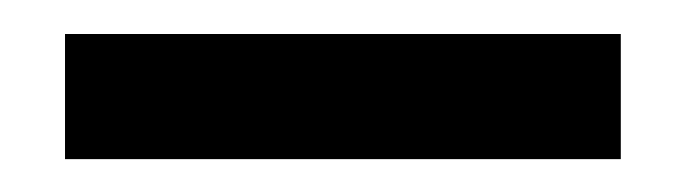

<svg xmlns="http://www.w3.org/2000/svg" viewBox="-20 -697 408 114"><path d="M18.6 -602.5Q18.6 -621.1 18.6 -676.8Q101.6 -676.8 348.6 -676.8Q348.6 -658.2 348.6 -602.5Q266.6 -602.5 18.6 -602.5Z"/></svg>

Font: Overpass
Style: Regular
Weight: 400
Designer: Delve Withrington, Thomas Jockin
Version: Version 3.000;DELV;Overpass; ttfautohint (v1.5)